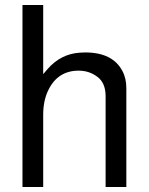

<svg xmlns="http://www.w3.org/2000/svg" viewBox="-20 -749 596 769"><path d="M70 -729H153V-452L171 -473Q224 -533 299 -538L321 -539Q431 -539 470 -465Q486 -436 486 -396V0H403V-363Q403 -418 369 -442Q337 -466 295 -466Q212 -466 174 -389Q153 -347 153 -289V0H70Z"/></svg>

Font: Ekushey Lal Sabuj
Style: Regular
Weight: 400
Designer: Al Mamun Sumon
Foundry: Al Mamun Sumon
Version: Version 1.0